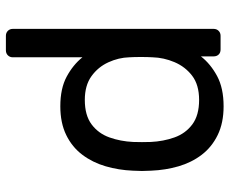

<svg xmlns="http://www.w3.org/2000/svg" viewBox="-82 -668 760 635"><g transform="rotate(-90 297.5 -350.0)"><path d="M264 10Q209 10 169 -9.5Q129 -29 103.5 -62.5Q78 -96 65.5 -139Q53 -182 51 -230Q50 -246 50 -260Q50 -274 51 -290Q53 -337 65.5 -380Q78 -423 103.5 -457Q129 -491 169 -510.5Q209 -530 264 -530Q323 -530 362 -509Q401 -488 426 -457V-687Q426 -697 432.5 -703.5Q439 -710 449 -710H497Q507 -710 513.5 -703.5Q520 -697 520 -687V-23Q520 -13 513.5 -6.5Q507 0 497 0H452Q441 0 435 -6.5Q429 -13 429 -23V-65Q404 -33 364 -11.5Q324 10 264 10ZM285 -71Q335 -71 365 -94Q395 -117 410 -152.5Q425 -188 426 -225Q427 -241 427 -263.5Q427 -286 426 -302Q425 -337 409.5 -371Q394 -405 363.5 -427Q333 -449 285 -449Q234 -449 204 -426.5Q174 -404 161 -367.5Q148 -331 146 -289Q145 -260 146 -231Q148 -189 161 -152.5Q174 -116 204 -93.5Q234 -71 285 -71Z"/></g></svg>

Font: Rubik Light
Style: Regular
Weight: 400
Version: Version 2.101